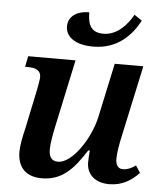

<svg xmlns="http://www.w3.org/2000/svg" viewBox="-54 -812 734 869"><g transform="rotate(5 313.0 -378.0)"><path d="M348 -605C461 -605 523 -677 557 -741L522 -765C500 -724 454 -667 389 -667C337 -667 317 -696 317 -758C258 -758 222 -730 222 -686C222 -644 258 -605 348 -605ZM168 9C261 9 312 -49 367 -135H374C372 -116 371 -97 371 -80C371 -30 407 9 474 9C534 9 576 -19 609 -54L588 -86C567 -71 550 -64 530 -64C509 -64 497 -79 497 -109C497 -137 504 -175 513 -216L582 -536H452L400 -293C378 -189 298 -72 235 -72C202 -72 193 -95 193 -125C193 -152 202 -201 210 -237L274 -536H59L49 -487H62C96 -487 121 -478 121 -446C121 -437 116 -408 111 -384L75 -212C65 -171 57 -130 57 -102C57 -43 85 9 168 9Z"/></g></svg>

Font: Noto Serif SemiBold
Style: Italic
Weight: 600
Italic angle: -12°
Designer: Monotype Design Team
Foundry: Monotype Imaging Inc.
Version: Version 2.014